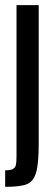

<svg xmlns="http://www.w3.org/2000/svg" viewBox="-28 -530 206 744"><path d="M36 76V-510H122V28Q122 106 111.5 140Q101 174 75.5 184Q50 194 -8 194V130Q13 130 22 125Q31 120 33.5 109.5Q36 99 36 76Z"/></svg>

Font: Saira Ultra Condensed SemiBold
Style: Regular
Weight: 600
Width: 1
Designer: Hector Gatti with collaboration of the Omnibus-Type team
Foundry: Omnibus-Type
Version: Version 1.001; ttfautohint (v1.8)